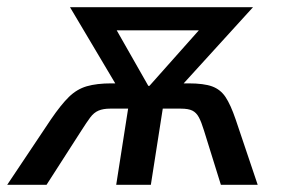

<svg xmlns="http://www.w3.org/2000/svg" viewBox="-53 -512 784 532"><path d="M-33 0 88 -181Q116 -222 138 -243.5Q160 -265 187.5 -273Q215 -281 256 -281H300L280 -258L141 -492H648L435 -258L425 -281H469Q512 -281 535 -272.5Q558 -264 572 -243Q586 -222 600 -181L661 0H559L512 -151Q505 -174 498 -187Q491 -200 480 -205.5Q469 -211 448 -211H398L365 0H269L302 -211H252Q233 -211 220 -205.5Q207 -200 197 -186.5Q187 -173 173 -151L76 0ZM358 -274H361L522 -455L520 -428H251L255 -455Z"/></svg>

Font: Nunito Sans 10pt Condensed SemiBold
Style: Italic
Weight: 600
Width: 3
Italic angle: -9°
Designer: Vernon Adams
Foundry: Vernon Adams
Version: Version 3.101;gftools[0.9.27]